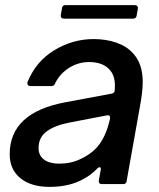

<svg xmlns="http://www.w3.org/2000/svg" viewBox="-20 -721 624 752"><path d="M18 -117Q18 -281 239 -321L416 -354Q427 -356 429 -364Q430 -372 430 -386Q430 -423 412 -445Q385 -478 329 -478Q287 -478 251 -455.5Q215 -433 196 -395Q193 -384 182 -384H99Q92 -384 89 -388.5Q86 -393 88 -400Q121 -481 193 -524.5Q265 -568 347 -568Q396 -568 437 -553.5Q478 -539 502 -511Q539 -471 539 -400Q539 -363 529 -309L476 -12Q475 0 462 0H378Q372 0 369 -4Q366 -8 367 -14L374 -53L375 -59Q375 -66 370 -66Q366 -66 362 -62Q337 -36 309 -21Q253 11 174 11Q102 11 60 -23Q18 -57 18 -117ZM295 -98Q345 -121 371.5 -159Q398 -197 411 -256V-260Q411 -272 398 -269L252 -241Q195 -230 163 -206.5Q131 -183 131 -141Q131 -112 152.5 -96Q174 -80 212 -80Q258 -80 295 -98ZM230 -648Q224 -648 220.5 -652Q217 -656 218 -662L223 -690Q225 -701 236 -701H508Q514 -701 517.5 -697Q521 -693 520 -687L515 -659Q513 -648 501 -648Z"/></svg>

Font: Open Sauce Two Medium Italic
Style: Regular
Weight: 500
Italic angle: -10°
Designer: Alfredo Marco Pradil
Foundry: Creative Sauce Fz LLC
Version: Version 1.477